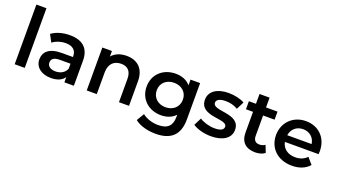

<svg xmlns="http://www.w3.org/2000/svg" viewBox="-72 -1392 3962 2244"><g transform="rotate(20 1909.5 -270.5)"><path d="M82 0H207V-742H82Z M575 -540C489 -540 406 -518 349 -474L398 -383C438 -416 500 -436 560 -436C649 -436 693 -393 693 -320V-312H555C393 -312 333 -242 333 -153C333 -60 410 7 532 7C612 7 670 -19 700 -65V0H818V-313C818 -467 729 -540 575 -540ZM558 -84C494 -84 456 -113 456 -158C456 -197 479 -229 564 -229H693V-167C672 -112 619 -84 558 -84Z M1281 -540C1203 -540 1138 -514 1097 -465V-534H978V0H1103V-270C1103 -377 1163 -431 1252 -431C1332 -431 1379 -385 1379 -290V0H1504V-306C1504 -467 1409 -540 1281 -540Z M2075 -534V-463C2031 -516 1965 -540 1890 -540C1737 -540 1620 -438 1620 -283C1620 -128 1737 -24 1890 -24C1962 -24 2025 -47 2069 -95V-67C2069 41 2017 95 1899 95C1825 95 1749 70 1702 31L1646 125C1707 175 1806 201 1906 201C2093 201 2194 113 2194 -81V-534ZM1909 -130C1814 -130 1746 -192 1746 -283C1746 -373 1814 -434 1909 -434C2003 -434 2071 -373 2071 -283C2071 -192 2003 -130 1909 -130Z M2523 7C2673 7 2765 -58 2765 -158C2765 -367 2435 -271 2435 -379C2435 -414 2471 -439 2547 -439C2598 -439 2649 -429 2700 -399L2748 -494C2700 -523 2619 -540 2548 -540C2404 -540 2313 -474 2313 -373C2313 -160 2643 -256 2643 -154C2643 -117 2610 -95 2531 -95C2464 -95 2392 -117 2345 -148L2297 -53C2345 -19 2434 7 2523 7Z M3159 -118C3140 -103 3115 -96 3089 -96C3041 -96 3015 -124 3015 -176V-430H3158V-530H3015V-652H2890V-530H2802V-430H2890V-173C2890 -55 2957 7 3074 7C3119 7 3164 -5 3194 -29Z M3781 -264C3781 -431 3667 -540 3511 -540C3352 -540 3235 -426 3235 -267C3235 -108 3351 7 3530 7C3622 7 3697 -23 3745 -80L3678 -157C3640 -118 3593 -99 3533 -99C3440 -99 3375 -149 3360 -227H3779C3780 -239 3781 -254 3781 -264ZM3511 -440C3593 -440 3652 -387 3662 -310H3359C3371 -388 3430 -440 3511 -440Z"/></g></svg>

Font: Montserrat Lite SemiBold
Style: Regular
Weight: 600
Designer: Julieta Ulanovsky
Foundry: Julieta Ulanovsky
Version: Version 7.200;PS 007.200;hotconv 1.0.88;makeotf.lib2.5.64775